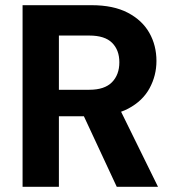

<svg xmlns="http://www.w3.org/2000/svg" viewBox="-20 -720 673 740"><path d="M67 0V-700H333Q417 -700 472.5 -671Q528 -642 555.5 -593.5Q583 -545 583 -485Q583 -429 556.5 -380Q530 -331 474.5 -301.5Q419 -272 331 -272H207V0ZM430 0 287 -307H438L589 0ZM207 -374H324Q383 -374 411.5 -403Q440 -432 440 -480Q440 -527 412 -555Q384 -583 324 -583H207Z"/></svg>

Font: DM Sans 18pt ExtraBold
Style: Regular
Weight: 800
Designer: Colophon Foundry, Jonny Pinhorn
Foundry: Colophon Foundry
Version: Version 4.004;gftools[0.9.30]